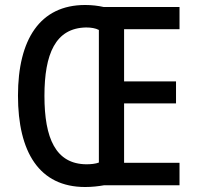

<svg xmlns="http://www.w3.org/2000/svg" viewBox="-20 -742 788 769"><path d="M321 -722C140 -722 52 -584 52 -359C52 -133 137 7 321 7C349 7 374 4 397 0H699V-90H477V-328H685V-416H477V-625H699V-714H395C373 -719 348 -722 321 -722ZM325 -632C345 -632 363 -629 376 -622V-91C363 -86 345 -84 326 -84C203 -85 158 -188 158 -358C158 -526 202 -630 325 -632Z"/></svg>

Font: Noto Sans Thai Cond Med
Style: Regular
Weight: 500
Width: 3
Designer: Monotype Design Team
Foundry: Monotype Imaging Inc.
Version: Version 2.002